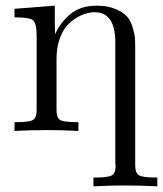

<svg xmlns="http://www.w3.org/2000/svg" viewBox="-20 -461 574 676"><path d="M31 0V-31H41Q84 -31 96.5 -39Q109 -47 109 -74V-333Q109 -379 96.5 -389.5Q84 -400 31 -400V-430L173 -441V-381L174 -340Q190 -379 226 -410Q262 -441 321 -441Q359 -441 386 -429.5Q413 -418 426.5 -403.5Q440 -389 447 -365Q454 -341 455 -327.5Q456 -314 456 -293V121Q456 149 470 156.5Q484 164 530 164H534V195Q476 192 418 192H414Q367 192 309 195V164H317Q360 164 373.5 156.5Q387 149 387 123Q387 121 386.5 117Q386 113 386 112V-312Q386 -418 313 -418Q299 -418 283 -413.5Q267 -409 248 -397.5Q229 -386 214 -368.5Q199 -351 189 -321Q179 -291 179 -253V-73Q179 -46 192 -38.5Q205 -31 249 -31H256V0Q200 -3 145 -3Q88 -3 31 0Z"/></svg>

Font: CMU Serif
Style: Roman
Weight: 500
Version: Version 0.7.0